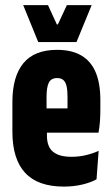

<svg xmlns="http://www.w3.org/2000/svg" viewBox="-20 -700 424 728"><path d="M222 7.5Q123.5 7.5 75.2 -44.8Q27 -97 27 -200.5V-313Q27 -410 68.8 -460.5Q110.5 -511 196.5 -511Q252 -511 288.5 -489.5Q325 -468 342.8 -425.8Q360.5 -383.5 360.5 -321V-284Q360.5 -262 359 -240.2Q357.5 -218.5 353.5 -197H236Q236 -242 236 -275.2Q236 -308.5 236 -333Q236 -357.5 232.5 -373Q229 -388.5 220.5 -396.2Q212 -404 196.5 -404Q174 -404 165.2 -386.8Q156.5 -369.5 156.5 -333V-252.5L158 -230.5V-185.5Q158 -164.5 163.8 -149.2Q169.5 -134 181.2 -124.5Q193 -115 210.2 -110.2Q227.5 -105.5 251 -105.5Q280 -105.5 306 -111.8Q332 -118 354 -128L346 -20Q323 -7.5 290.8 0Q258.5 7.5 222 7.5ZM111 -197V-289H324.5V-197ZM125 -540.5 68 -680.5H162L195.5 -607.5H199.5L233.5 -680.5H327.5L270 -540.5Z"/></svg>

Font: Anek Latin Condensed
Style: Bold
Weight: 700
Width: 3
Designer: Yesha Goshar
Foundry: Ek Type
Version: Version 1.003